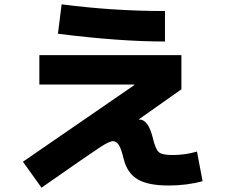

<svg xmlns="http://www.w3.org/2000/svg" viewBox="-20 -813 1040 888"><path d="M162 -558H819V-400L622 -261V-260H625Q667 -260 688 -170Q700 -121 715.5 -108.5Q731 -96 777 -96Q837 -96 891 -112L917 25Q844 45 760 45Q664 45 616 16Q568 -13 552 -78Q541 -125 529.5 -142.5Q518 -160 502 -160Q486 -160 443.5 -132.5Q401 -105 172 55L86 -65L602 -420L601 -422H162ZM248 -657 265 -793Q502 -762 743 -762V-621Q531 -621 248 -657Z"/></svg>

Font: M PLUS 1p ExtraBold
Style: Regular
Weight: 800
Version: Version 1.062